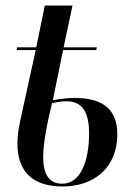

<svg xmlns="http://www.w3.org/2000/svg" viewBox="-20 -664 488 694"><path d="M206 10C320 10 404 -58 404 -178C404 -267 355 -310 248 -310C228 -310 200 -307 171 -302L208 -483H328L330 -493H210L242 -644H142L111 -493H42L40 -483H109L55 -236C46 -195 43 -171 43 -145C43 -42 100 10 206 10ZM205 0C159 0 136 -31 136 -98C136 -145 152 -227 168 -291C184 -295 204 -298 221 -298C280 -298 302 -254 302 -182C302 -77 269 0 205 0Z"/></svg>

Font: Noto Serif Display ExtraCondensed Medium
Style: Italic
Weight: 500
Width: 2
Italic angle: -12°
Designer: Monotype Design Team
Foundry: Monotype Imaging Inc.
Version: Version 2.009